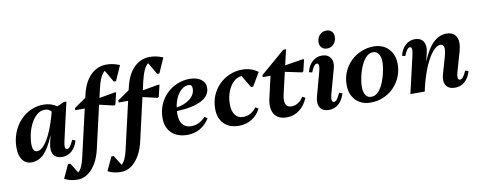

<svg xmlns="http://www.w3.org/2000/svg" viewBox="-79 -1174 4554 1822"><g transform="rotate(-10 2198.0 -263.0)"><path d="M142 14Q87 14 55.5 -29Q24 -72 24 -146Q24 -221 48.5 -286.5Q73 -352 117.5 -401.5Q162 -451 220.5 -478.5Q279 -506 347 -506Q422 -506 474 -467L543 -497H567L483 -129Q466 -53 495 -53Q511 -53 525 -70.5Q539 -88 558 -130L588 -119Q570 -56 530.5 -21Q491 14 437 14Q379 14 354.5 -26.5Q330 -67 347 -138L361 -201H359Q313 -87 261.5 -36.5Q210 14 142 14ZM169 -156Q169 -81 213 -81Q247 -81 283 -124Q319 -167 352.5 -245Q386 -323 413 -427Q393 -456 351 -456Q307 -456 273.5 -427Q240 -398 216.5 -352.5Q193 -307 181 -255Q169 -203 169 -156Z M545 251Q509 251 480.5 244.5Q452 238 418 222L479 90H501L561 185Q600 153 622 54L727 -402H636V-422L749 -500L755 -524Q782 -646 846.5 -711.5Q911 -777 1002 -777Q1063 -777 1128 -750L1064 -606H1043L976 -721Q931 -690 900 -557L882 -476L1029 -502H1047L1020 -389L1008 -381L867 -414L773 -3Q746 114 685 182.5Q624 251 545 251Z M963 251Q927 251 898.5 244.5Q870 238 836 222L897 90H919L979 185Q1018 153 1040 54L1145 -402H1054V-422L1167 -500L1173 -524Q1200 -646 1264.5 -711.5Q1329 -777 1420 -777Q1481 -777 1546 -750L1482 -606H1461L1394 -721Q1349 -690 1318 -557L1300 -476L1447 -502H1465L1438 -389L1426 -381L1285 -414L1191 -3Q1164 114 1103 182.5Q1042 251 963 251Z M1645 14Q1549 14 1493.5 -39Q1438 -92 1438 -183Q1438 -251 1462 -309.5Q1486 -368 1529.5 -412Q1573 -456 1631 -481Q1689 -506 1755 -506Q1823 -506 1864 -476Q1905 -446 1905 -396Q1905 -319 1822.5 -275.5Q1740 -232 1584 -226Q1583 -211 1583 -197Q1583 -132 1611.5 -96.5Q1640 -61 1693 -61Q1774 -61 1832 -127L1859 -108Q1780 14 1645 14ZM1736 -450Q1700 -450 1669.5 -425.5Q1639 -401 1617.5 -358Q1596 -315 1588 -260Q1667 -272 1718 -312.5Q1769 -353 1769 -411Q1769 -450 1736 -450Z M2140 14Q2050 14 1997.5 -39Q1945 -92 1945 -183Q1945 -251 1969 -309.5Q1993 -368 2036.5 -412Q2080 -456 2138 -481Q2196 -506 2262 -506Q2349 -506 2413 -457L2337 -329H2316L2246 -447Q2202 -444 2167 -410.5Q2132 -377 2111 -323Q2090 -269 2090 -202Q2090 -135 2117.5 -98.5Q2145 -62 2194 -62Q2273 -62 2323 -132L2351 -116Q2321 -54 2266 -20Q2211 14 2140 14Z M2603 14Q2518 14 2482.5 -42Q2447 -98 2470 -197L2517 -402H2441L2444 -422L2679 -624H2706L2671 -475L2840 -502H2858L2831 -389L2819 -381L2657 -415L2608 -202Q2595 -144 2609 -112.5Q2623 -81 2663 -81Q2734 -81 2779 -154L2807 -138Q2776 -66 2723 -26Q2670 14 2603 14Z M3009 14Q2948 14 2923.5 -25.5Q2899 -65 2917 -132L2980 -363Q2990 -399 2987 -419Q2984 -439 2969 -439Q2941 -439 2912 -364L2882 -372Q2898 -435 2937 -470.5Q2976 -506 3028 -506Q3085 -506 3111.5 -467.5Q3138 -429 3121 -368L3055 -129Q3045 -93 3048.5 -73Q3052 -53 3067 -53Q3083 -53 3097 -70.5Q3111 -88 3130 -130L3160 -119Q3142 -56 3102.5 -21Q3063 14 3009 14ZM3091 -563Q3060 -563 3040.5 -582.5Q3021 -602 3021 -631Q3021 -676 3046.5 -704Q3072 -732 3113 -732Q3144 -732 3163 -713Q3182 -694 3182 -664Q3182 -620 3156.5 -591.5Q3131 -563 3091 -563Z M3409 14Q3350 14 3306 -11.5Q3262 -37 3237.5 -82.5Q3213 -128 3213 -189Q3213 -256 3237 -313.5Q3261 -371 3304.5 -414Q3348 -457 3405.5 -481.5Q3463 -506 3529 -506Q3587 -506 3631.5 -480.5Q3676 -455 3700.5 -409Q3725 -363 3725 -302Q3725 -236 3700.5 -178.5Q3676 -121 3633 -77.5Q3590 -34 3532.5 -10Q3475 14 3409 14ZM3424 -39Q3458 -39 3484 -61.5Q3510 -84 3529 -120.5Q3548 -157 3560.5 -199Q3573 -241 3579.5 -280Q3586 -319 3586 -346Q3586 -396 3566.5 -424.5Q3547 -453 3514 -453Q3480 -453 3454 -430Q3428 -407 3408.5 -370.5Q3389 -334 3376.5 -292.5Q3364 -251 3358 -212Q3352 -173 3352 -146Q3352 -95 3371 -67Q3390 -39 3424 -39Z M3794 0 3878 -363Q3895 -439 3866 -439Q3838 -439 3809 -364L3779 -372Q3795 -435 3834 -470.5Q3873 -506 3925 -506Q3980 -506 4005.5 -468Q4031 -430 4017 -368L3997 -284H3999Q4089 -506 4228 -506Q4299 -506 4324 -455.5Q4349 -405 4324 -317L4270 -129Q4259 -94 4262.5 -73.5Q4266 -53 4282 -53Q4298 -53 4312 -70.5Q4326 -88 4345 -130L4375 -119Q4357 -56 4317.5 -21Q4278 14 4224 14Q4162 14 4137 -25.5Q4112 -65 4131 -132L4177 -292Q4211 -411 4155 -411Q4119 -411 4080 -365.5Q4041 -320 4005.5 -238.5Q3970 -157 3943 -48L3932 0Z"/></g></svg>

Font: Platypi SemiBold
Style: Italic
Weight: 600
Italic angle: -13°
Designer: David Sargent
Foundry: Bolt Cutter Type
Version: Version 1.200; ttfautohint (v1.8.4.7-5d5b)